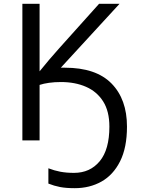

<svg xmlns="http://www.w3.org/2000/svg" viewBox="-20 -734 736 1004"><path d="M605 -714 298 -380H319Q482 -380 563 -297.5Q644 -215 644 -72Q644 38 608 109.5Q572 181 510.5 215.5Q449 250 371 250Q325 250 294 244Q263 238 233 226V146Q264 158 295.5 164Q327 170 367 170Q451 170 501.5 109Q552 48 552 -72Q552 -152 519.5 -203.5Q487 -255 430 -280Q373 -305 299 -305Q265 -305 236.5 -301Q208 -297 187 -290V0H97V-714H187V-361Q210 -390 237 -421.5Q264 -453 289 -481L498 -714Z"/></svg>

Font: Noto IKEA Latin
Style: Regular
Weight: 400
Designer: Monotype Design Team
Foundry: Monotype Imaging Inc.
Version: Version 1.0